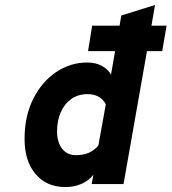

<svg xmlns="http://www.w3.org/2000/svg" viewBox="-20 -742 692 774"><path d="M244 12Q167 12 123 -40.8Q79 -93.5 79 -181.5Q79 -274 114 -343.5Q149 -413 206.5 -451.5Q264 -490 331.5 -490Q367 -490 391.8 -475.8Q416.5 -461.5 427.5 -441L444 -536H335L351.5 -638.5H462L469 -679.5L605 -722L590.5 -638.5H651.5L634 -536H572.5L478 0H349.5L356.5 -37.5Q338 -14 309.2 -1Q280.5 12 244 12ZM286.5 -116.5Q316.5 -116.5 338.8 -126.5Q361 -136.5 376.5 -155.5L406.5 -321Q401.5 -332 391.8 -341.5Q382 -351 367.2 -356.8Q352.5 -362.5 333 -362.5Q295 -362.5 267.2 -342.8Q239.5 -323 224.8 -289Q210 -255 210 -212Q210 -185.5 218.2 -164Q226.5 -142.5 243.5 -129.5Q260.5 -116.5 286.5 -116.5Z"/></svg>

Font: Overpass ExtraBold
Style: Italic
Weight: 800
Italic angle: -10°
Designer: Delve Withrington, Dave Bailey, Thomas Jockin
Foundry: Delve Fonts LLC
Version: Version 4.000